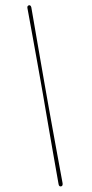

<svg xmlns="http://www.w3.org/2000/svg" viewBox="-59 -771 444 929"><g transform="rotate(5 163.5 -307.0)"><path d="M151 -303Q156.5 -281.5 167.5 -240Q178.5 -198.5 192 -147.2Q205.5 -96 219.2 -44.5Q233 7 244.2 49Q255.5 91 261.5 113.5Q265 126 275 122.5Q283 120 280.5 107.5Q274 84 262.2 41.2Q250.5 -1.5 236.2 -53Q222 -104.5 208.2 -155.2Q194.5 -206 183.2 -247Q172 -288 166.5 -309Q161 -329.5 150 -370.5Q139 -411.5 125.5 -462.8Q112 -514 98.2 -565.8Q84.5 -617.5 73.2 -660.5Q62 -703.5 55.5 -727.5Q51.5 -739 43 -736.5Q34 -733 37 -722.5Q43.5 -699.5 55 -657Q66.5 -614.5 80.8 -562.8Q95 -511 109 -459.2Q123 -407.5 134.2 -365.8Q145.5 -324 151 -303Z"/></g></svg>

Font: Fraunces 144pt S050 Thin
Style: Regular
Weight: 100
Version: Version 1.000; ttfautohint (v1.8.3)